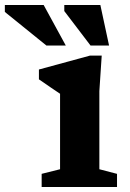

<svg xmlns="http://www.w3.org/2000/svg" viewBox="-120 -752 524 772"><path d="M289 -528.5 279.5 -385.5V-71.5L350.5 -53V0H47.5V-53L121.5 -71.5V-375Q113 -380.5 86.2 -398.8Q59.5 -417 36.5 -433V-472.5L242 -528.5ZM144.5 -569H66.5L-100.5 -704V-732H55.5ZM318.5 -569H244L138.5 -707.5V-732H283.5Z"/></svg>

Font: Newsreader Caption SemiBold
Style: Regular
Weight: 600
Designer: Hugues Gentile
Foundry: Production Type
Version: Version 1.001